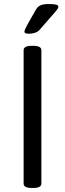

<svg xmlns="http://www.w3.org/2000/svg" viewBox="-20 -929 322 951"><path d="M221 -909C189 -909 170 -902 159 -883C113 -803 101 -782 101 -772C101 -765 108 -762 124 -762C145 -762 164 -768 175 -780C259 -876 269 -885 269 -896C269 -906 253 -909 221 -909ZM145 -702H137C109 -702 97 -694 97 -680V-20C97 -6 109 2 137 2H145C173 2 185 -6 185 -20V-680C185 -694 173 -702 145 -702Z"/></svg>

Font: Asap
Style: Regular
Weight: 400
Designer: Pablo Cosgaya
Foundry: Pablo Cosgaya
Version: Version 1.007;PS 001.007;hotconv 1.0.70;makeotf.lib2.5.58329